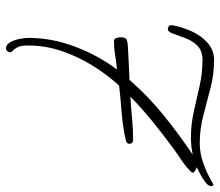

<svg xmlns="http://www.w3.org/2000/svg" viewBox="-66 -640 724 631"><g transform="rotate(90 295.5 -324.0)"><path d="M139 18Q126 18 118 3.5Q110 -11 107 -29Q104 -47 104 -56Q104 -133 133 -209.5Q162 -286 208 -347Q186 -345 162 -341Q138 -337 115 -337Q107 -337 104.5 -345Q102 -353 102 -359Q102 -366 104 -372Q106 -378 113 -380Q118 -382 135 -383Q152 -384 174.5 -385Q197 -386 216 -387Q235 -388 242 -388Q295 -449 358 -500Q421 -551 488 -596Q461 -590 431 -590Q388 -590 346 -599.5Q304 -609 262 -618.5Q220 -628 177 -628Q146 -628 129.5 -611Q113 -594 104.5 -571Q96 -548 90 -531Q84 -514 75 -514Q73 -514 68 -516Q63 -518 63 -522Q63 -524 62.5 -526Q62 -528 63 -531Q68 -560 82 -591.5Q96 -623 120 -644.5Q144 -666 177 -666Q223 -666 268 -654.5Q313 -643 358 -631Q403 -619 450 -619Q483 -619 514 -630Q545 -641 565.5 -652.5Q586 -664 586 -664Q591 -664 591 -656Q591 -647 578.5 -637.5Q566 -628 551.5 -620.5Q537 -613 529 -609Q533 -608 540 -604Q547 -600 547 -595Q547 -594 546 -593Q545 -592 544 -590Q527 -573 503 -557Q479 -541 459 -526Q417 -495 376 -461.5Q335 -428 297 -391Q332 -393 368 -396.5Q404 -400 438 -400Q452 -400 452 -388Q452 -378 440 -376Q398 -366 351.5 -362.5Q305 -359 261 -354Q225 -315 195 -266.5Q165 -218 147 -164.5Q129 -111 129 -56Q129 -31 134.5 -20.5Q140 -10 145.5 -5.5Q151 -1 151 5Q151 9 147.5 13.5Q144 18 139 18Z"/></g></svg>

Font: Licorice
Style: Regular
Weight: 400
Designer: Robert E. Leuschke
Foundry: Robert E. Leuschke
Version: Version 1.010; ttfautohint (v1.8.3)